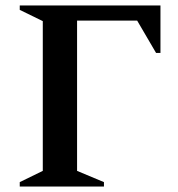

<svg xmlns="http://www.w3.org/2000/svg" viewBox="-20 -680 648 700"><path d="M52 0V-16L136 -57V-603L52 -644V-660H565V-487H549L480 -605H261V-57L359 -16V0Z"/></svg>

Font: Spectral SC SemiBold
Style: Regular
Weight: 600
Designer: Jean-Baptiste Levee
Foundry: Production Type
Version: Version 2.001